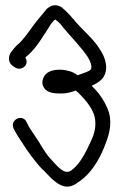

<svg xmlns="http://www.w3.org/2000/svg" viewBox="-20 -705 457 727"><path d="M38 -449C61 -435 93 -459 76 -487C78 -490 82 -493 86 -496C119 -525 145 -571 166 -603C172 -614 182 -627 189 -631C190 -631 190 -631 192 -629C197 -625 202 -621 208 -615L225 -594C253 -561 287 -527 313 -488C322 -473 331 -451 323 -441C319 -436 300 -429 285 -424L274 -420C268 -424 264 -427 258 -430C228 -445 153 -452 142 -403C139 -394 140 -383 146 -374C159 -351 190 -351 214 -351C232 -351 251 -356 266 -362H267C275 -356 283 -347 292 -338C311 -318 332 -289 338 -264C346 -231 338 -199 325 -172C306 -130 283 -85 255 -64C227 -36 199 -74 171 -104C161 -114 146 -136 126 -170C103 -204 89 -225 87 -230L81 -242C66 -276 17 -252 31 -220V-219C32 -218 37 -208 37 -208C42 -198 56 -176 80 -140C105 -104 126 -79 141 -63H142C163 -42 183 -17 210 -4C240 10 262 -4 280 -18H281C325 -49 356 -100 376 -151C389 -184 406 -229 393 -277V-278C380 -317 357 -352 327 -380C342 -387 358 -396 368 -408C395 -442 378 -489 359 -517C331 -563 285 -597 258 -633H257C245 -648 230 -664 216 -675V-676C191 -692 170 -686 152 -666V-665C137 -646 120 -628 103 -604C87 -582 66 -552 48 -537C37 -527 29 -518 21 -506C17 -501 14 -492 14 -482C14 -464 28 -455 38 -449Z"/></svg>

Font: Stray Cat
Style: BdCn
Weight: 700
Version: Version 1.0